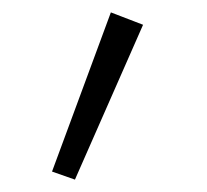

<svg xmlns="http://www.w3.org/2000/svg" viewBox="-20 -124 335 310"><path d="M159 -104 64 153 101 166 211 -84Z"/></svg>

Font: NM-font
Style: Light
Weight: 500
Designer: ""
Foundry: ""
Version: ""